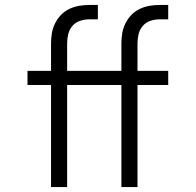

<svg xmlns="http://www.w3.org/2000/svg" viewBox="-20 -755 790 775"><path d="M186 0V-412H91V-469H186V-580Q186 -601 189.5 -621.5Q193 -642 202.5 -661Q212 -680 226.5 -695Q241 -710 260 -719Q279 -728 299.5 -731.5Q320 -735 341 -735H375V-677H341Q322 -677 303.5 -671Q285 -665 272.5 -650.5Q260 -636 255.5 -617.5Q251 -599 251 -580V-469H375V-412H251V0ZM470 0V-412H375V-469H470V-580Q470 -601 473.5 -621.5Q477 -642 486.5 -661Q496 -680 510.5 -695Q525 -710 544 -719Q563 -728 583.5 -731.5Q604 -735 625 -735H659V-677H625Q606 -677 587.5 -671Q569 -665 556.5 -650.5Q544 -636 539.5 -617.5Q535 -599 535 -580V-469H659V-412H535V0Z"/></svg>

Font: Iosevka Aile Light
Style: Regular
Weight: 300
Designer: Belleve Invis
Foundry: Belleve Invis
Version: Version 27.3.5; ttfautohint (v1.8.4)